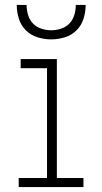

<svg xmlns="http://www.w3.org/2000/svg" viewBox="-20 -760 415 780"><path d="M56 0V-37H171V-483H64V-520H211V-37H319V0ZM188 -600Q160 -600 132.5 -608.5Q105 -617 85 -637Q65 -657 56.5 -684.5Q48 -712 48 -740H88Q88 -720 94 -699.5Q100 -679 114 -664.5Q128 -650 148 -643.5Q168 -637 188 -637Q208 -637 228 -643.5Q248 -650 262 -664.5Q276 -679 282 -699.5Q288 -720 288 -740H328Q328 -712 319.5 -684.5Q311 -657 291 -637Q271 -617 243.5 -608.5Q216 -600 188 -600Z"/></svg>

Font: Zed Sans Extralight
Style: Regular
Weight: 200
Designer: Belleve Invis
Foundry: Belleve Invis
Version: Version 1.0.0; ttfautohint (v1.8.4)